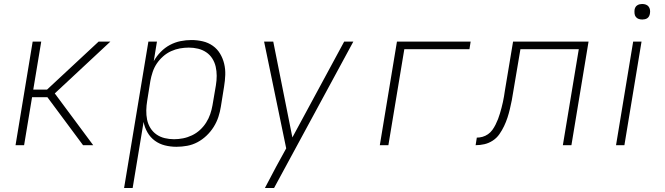

<svg xmlns="http://www.w3.org/2000/svg" viewBox="-20 -729 3340 964"><path d="M58 0 144 -520H187L147 -279H216L475 -520H534L255 -260L448 0H397L218 -241H141L101 0Z M603 215 725 -520H768L752 -422Q766 -447 787 -468.5Q808 -490 833.5 -503.5Q859 -517 886.5 -522.5Q914 -528 941 -528Q970 -528 998 -521.5Q1026 -515 1048.5 -499Q1071 -483 1085 -459.5Q1099 -436 1105.5 -409Q1112 -382 1111 -353Q1110 -324 1105 -294L1089 -194Q1085 -168 1076.5 -142Q1068 -116 1053 -92Q1038 -68 1017 -48Q996 -28 971.5 -15Q947 -2 920 3Q893 8 866 8Q836 8 808 1Q780 -6 757.5 -22.5Q735 -39 720.5 -64Q706 -89 701 -117L646 215ZM854 -30Q876 -30 899 -34.5Q922 -39 944 -49.5Q966 -60 984 -76.5Q1002 -93 1015 -113.5Q1028 -134 1035.5 -156Q1043 -178 1047 -201L1064 -301Q1068 -325 1068 -348.5Q1068 -372 1063 -394Q1058 -416 1046 -435Q1034 -454 1015.5 -466.5Q997 -479 974.5 -484.5Q952 -490 928 -490Q906 -490 883.5 -486Q861 -482 839 -472Q817 -462 798.5 -445.5Q780 -429 767 -409.5Q754 -390 746.5 -367.5Q739 -345 735 -323L719 -223Q715 -199 714.5 -175Q714 -151 718.5 -128.5Q723 -106 735 -86.5Q747 -67 765.5 -54Q784 -41 807 -35.5Q830 -30 854 -30Z M1310 215Q1324 188 1338.5 161Q1353 134 1367 107L1417 16L1306 -520H1352L1448 -39L1708 -520H1754L1356 215Z M1887 0 1973 -520H2343L2337 -482H2010L1930 0Z M2368 0 2374 -38Q2388 -38 2402.5 -42Q2417 -46 2430 -55Q2443 -64 2452 -76.5Q2461 -89 2468 -103Q2475 -117 2480.5 -131Q2486 -145 2490 -159Q2494 -173 2498 -187.5Q2502 -202 2505 -216.5Q2508 -231 2510.5 -245Q2513 -259 2515 -274L2556 -520H2935L2849 0H2806L2886 -482H2593L2557 -269Q2554 -247 2549.5 -225Q2545 -203 2540 -181.5Q2535 -160 2528 -138.5Q2521 -117 2511 -96Q2501 -75 2487.5 -55.5Q2474 -36 2454 -23Q2434 -10 2412 -5Q2390 0 2368 0Z M3073 0 3159 -520H3201L3115 0ZM3205 -631Q3195 -631 3186.5 -634Q3178 -637 3172.5 -644Q3167 -651 3166 -660.5Q3165 -670 3166 -680Q3167 -686 3170 -692Q3173 -698 3179 -702Q3185 -706 3191.5 -707.5Q3198 -709 3204 -709Q3214 -709 3222.5 -706Q3231 -703 3236.5 -696Q3242 -689 3243.5 -679.5Q3245 -670 3243 -660Q3242 -654 3239 -648Q3236 -642 3230.5 -638Q3225 -634 3218 -632.5Q3211 -631 3205 -631Z"/></svg>

Font: Iosevka Aile XLt Obl
Style: Regular
Weight: 200
Italic angle: -9°
Designer: Belleve Invis
Foundry: Belleve Invis
Version: Version 31.1.0; ttfautohint (v1.8.4)